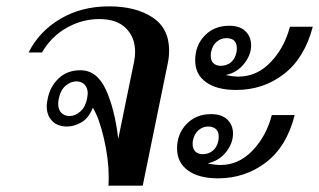

<svg xmlns="http://www.w3.org/2000/svg" viewBox="-20 -584 1004 604"><path d="M322 -27Q322 -83 307 -148Q292 -213 272 -245Q259 -212 236 -199Q213 -186 191 -186Q161 -186 144 -203.5Q127 -221 127 -250Q127 -261 130 -273Q137 -311 164 -337Q191 -363 233 -363Q285 -363 313 -302Q341 -241 352 -147L402 -391Q405 -406 405 -421Q405 -466 376.5 -495Q348 -524 292 -524Q239 -524 190.5 -497Q142 -470 112 -419H70Q103 -485 169.5 -524.5Q236 -564 323 -564Q407 -564 459.5 -529.5Q512 -495 512 -425Q512 -405 508 -386L429 0H321Q322 -8 322 -27ZM254 -274Q256 -286 256 -289Q256 -308 246 -318Q236 -328 221 -328Q202 -328 186 -314Q170 -300 165 -274Q163 -262 163 -258Q163 -239 173 -229Q183 -219 199 -219Q217 -219 233 -233.5Q249 -248 254 -274Z M701 -503Q735 -503 752.5 -485.5Q770 -468 770 -441Q770 -411 747.5 -383Q725 -355 690 -348Q713 -343 730 -343Q788 -343 831.5 -388.5Q875 -434 892 -500H964Q938 -401 873 -351Q808 -301 723 -301Q662 -301 628 -325.5Q594 -350 594 -394Q594 -441 624 -472Q654 -503 701 -503ZM643 -408Q643 -393 651.5 -385Q660 -377 675 -377Q693 -377 706.5 -388Q720 -399 724 -420Q725 -424 725 -432Q725 -464 692 -464Q675 -464 661.5 -452.5Q648 -441 644 -420Q643 -416 643 -408ZM644 -225Q678 -225 695.5 -207.5Q713 -190 713 -164Q713 -133 691 -105.5Q669 -78 633 -70Q656 -65 674 -65Q731 -65 774.5 -110.5Q818 -156 835 -222H907Q882 -123 816.5 -73Q751 -23 666 -23Q605 -23 571 -48Q537 -73 537 -117Q537 -163 567 -194Q597 -225 644 -225ZM586 -131Q586 -116 594.5 -107.5Q603 -99 618 -99Q636 -99 649.5 -110Q663 -121 667 -142Q668 -147 668 -155Q668 -170 659 -178Q650 -186 635 -186Q618 -186 604.5 -174.5Q591 -163 587 -142Q586 -138 586 -131Z"/></svg>

Font: Trirong Medium
Style: Italic
Weight: 500
Italic angle: -12°
Designer: Katatrad Team
Foundry: CadsonDemak
Version: Version 1.001